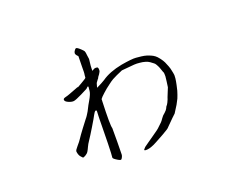

<svg xmlns="http://www.w3.org/2000/svg" viewBox="-98 -738 1195 954"><g transform="rotate(-20 500.0 -260.5)"><path d="M520 32Q522 36 534 35Q546 34 559 29Q571 25 589 15Q603 8 631 -8Q667 -28 670 -34L706 -70Q720 -83 724 -87Q725 -89 729 -95Q750 -126 762 -152Q769 -169 775 -189Q783 -222 785 -235Q788 -250 788 -267Q787 -277 783 -294Q782 -302 776 -318Q770 -334 766 -342Q762 -351 750 -367Q740 -380 732 -386Q723 -393 711 -398Q692 -406 680 -408Q672 -410 638 -413Q617 -415 559 -405Q492 -392 451 -363Q437 -354 406 -339Q406 -340 406 -341Q411 -360 412 -362Q417 -369 422 -376Q424 -379 427 -382Q428 -384 429 -387Q432 -392 438 -399Q442 -406 444 -409.5Q446 -413 446 -419.5Q446 -426 445 -428.5Q444 -431 442 -433Q442 -434 437 -434Q434 -435 430 -434Q425 -434 423 -432Q413 -427 412 -426Q413 -452 413 -452L417 -487Q416 -493 414 -508Q413 -523 410 -530Q408 -534 397 -544.5Q386 -555 380 -558Q373 -562 368 -555Q354 -539 364 -527L372 -518L371 -464Q371 -426 370 -425Q369 -423 368 -406Q368 -403 340 -387Q307 -367 317 -376Q318 -376 265 -356Q258 -353 239 -348Q229 -345 230 -338Q231 -329 247.5 -322Q264 -315 275 -316.5Q286 -318 319.5 -334.5Q353 -351 354 -352Q355 -353 359 -357Q363 -361 365 -361Q367 -361 367 -356Q366 -351 365 -336.5Q364 -322 346 -291Q333 -269 329 -260Q325 -251 321 -244.5Q317 -238 311.5 -229Q306 -220 299 -212Q294 -206 270 -174Q246 -142 238.5 -130Q231 -118 215.5 -100.5Q200 -83 200.5 -76.5Q201 -70 203.5 -61.5Q206 -53 212 -46.5Q218 -40 220.5 -37.5Q223 -35 234.5 -41.5Q246 -48 251.5 -57Q257 -66 262.5 -78.5Q268 -91 279 -107Q290 -123 314.5 -163.5Q339 -204 345 -216Q353 -231 358 -234Q366 -238 365 -226L364 -205Q364 -196 363.5 -186Q363 -176 363 -148.5Q363 -121 361.5 -60.5Q360 0 358 13Q357 19 381 33Q390 38 394 38Q399 37 402 30Q407 21 407 15L408 -54Q408 -123 408 -125Q402 -140 407 -269Q408 -274 407 -278Q413 -287 431 -303Q447 -318 469 -334Q483 -345 495 -352L519 -364Q548 -377 551 -378Q578 -381 618 -384Q632 -385 648 -383Q662 -382 675 -378Q689 -374 697 -368Q711 -357 713 -356Q717 -354 723 -344Q731 -330 734 -320Q742 -296 743 -296Q744 -292 744 -276Q744 -274 741 -250Q737 -222 737 -221Q733 -211 726 -194Q716 -170 715 -165Q707 -146 703 -141Q696 -134 693 -125Q690 -118 678 -107Q666 -98 658 -86Q650 -74 645 -69Q630 -54 625 -50Q618 -42 584 -19Q576 -13 551 4Q535 15 530 19Q519 30 520 32Z"/></g></svg>

Font: ToneOZ-Tsuipita-TC
Style: Tsuipita-TC
Weight: 400
Designer: :Jeffrey Xuan (Chih-Lin Hsuan)  :
Foundry: jeffreyx@gmail.com, cjkFonts.io
Version: Version 0.24071